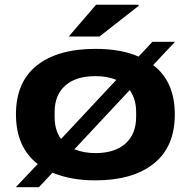

<svg xmlns="http://www.w3.org/2000/svg" viewBox="-20 -744 800 805"><path d="M268.1 -590.8 382.8 -724.1H561V-719.2L397 -590.8ZM45.9 41 138.2 -56.2Q46.9 -127 46.9 -264.2Q46.9 -399.9 134.5 -469.5Q222.2 -539.1 379.9 -539.1Q487.8 -539.1 561 -506.8L619.1 -568.8H713.9L622.1 -471.2Q712.9 -402.3 712.9 -264.2Q712.9 -128.4 624.8 -58.1Q536.6 12.2 379.9 12.2Q276.9 12.2 200.2 -20L143.1 41ZM209 -253.9Q209 -198.2 235.8 -161.1L467.8 -409.2Q429.7 -424.8 379.9 -424.8Q298.3 -424.8 253.7 -385.3Q209 -345.7 209 -273.9ZM379.9 -102.1Q461.4 -102.1 506.1 -142.1Q550.8 -182.1 550.8 -253.9V-273.9Q550.8 -328.6 523.9 -366.2L292 -118.2Q331.5 -102.1 379.9 -102.1Z"/></svg>

Font: Archivo Expanded
Style: Bold
Weight: 700
Width: 7
Designer: Hector Gatti
Foundry: Omnibus-Type
Version: Version 2.001